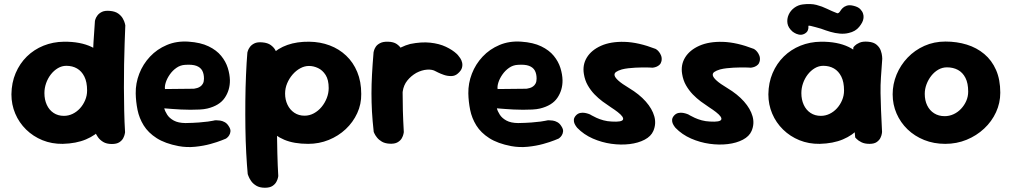

<svg xmlns="http://www.w3.org/2000/svg" viewBox="-20 -703 4942 938"><path d="M286.5 -0.2Q233 0.5 187.5 -18Q142 -36.5 107.6 -70.1Q73.2 -103.8 54.5 -148Q35.8 -192.2 35.8 -242.2Q36.5 -299 56.5 -345.9Q76.5 -392.8 111.2 -426.9Q146 -461 192.4 -479.8Q238.8 -498.5 292.2 -499.2Q373 -500 428.1 -473.5Q483.2 -447 511.5 -391.5Q539.8 -336 539.8 -250Q539.8 -200 524.6 -155.5Q509.5 -111 478.6 -76.6Q447.8 -42.2 399.9 -22Q352 -1.8 286.5 -0.2ZM292.2 -137Q314.8 -137 335.1 -146.9Q355.5 -156.8 371.1 -174.1Q386.8 -191.5 396.1 -213.8Q405.5 -236 405.5 -260.8Q405.5 -302.5 392.1 -329Q378.8 -355.5 356.2 -368.5Q333.8 -381.5 304 -381.5Q282.2 -381.5 262.6 -369.9Q243 -358.2 228.2 -339.1Q213.5 -320 205.2 -296.4Q197 -272.8 197 -248Q197 -216.2 208.6 -190.9Q220.2 -165.5 241.9 -151.2Q263.5 -137 292.2 -137ZM526.5 0.5Q500.8 0.5 484.2 -9.5Q467.8 -19.5 458.4 -33.1Q449 -46.8 445.4 -56.8Q441.8 -66.8 441.8 -66.8Q437.5 -109.8 435 -161.9Q432.5 -214 431.6 -270.5Q430.8 -327 432.2 -384.4Q433.8 -441.8 436.8 -496.9Q439.8 -552 443.8 -601Q443.8 -601 446.1 -609.1Q448.5 -617.2 456.1 -627.6Q463.8 -638 478.1 -645Q492.5 -652 517 -649.8Q543 -647.5 558 -636.5Q573 -625.5 580.2 -612.2Q587.5 -599 589.9 -589.1Q592.2 -579.2 592.2 -579.2Q590.5 -540.8 588.9 -491.2Q587.2 -441.8 586.2 -386.6Q585.2 -331.5 585.4 -274.1Q585.5 -216.8 586.8 -161.2Q588 -105.8 591 -56.8Q591 -56.8 589.4 -48.1Q587.8 -39.5 582 -28.1Q576.2 -16.8 563.1 -8.1Q550 0.5 526.5 0.5Z M852.5 10.8Q786.5 -1.8 745.4 -28.1Q704.2 -54.5 682.1 -90.1Q660 -125.8 651.9 -166.1Q643.8 -206.5 643 -246.5Q642.2 -296.2 660.4 -343Q678.5 -389.8 712.9 -426.4Q747.2 -463 795.2 -483.2Q843.2 -503.5 901.2 -499.5Q960.2 -495.5 999.1 -476.6Q1038 -457.8 1060.5 -430.1Q1083 -402.5 1092.8 -371.2Q1102.5 -340 1103.2 -311.2Q1103.8 -263.2 1078.1 -225.2Q1052.5 -187.2 993 -172.8Q977 -169 955.4 -167.9Q933.8 -166.8 910.1 -166.8Q886.5 -166.8 863.8 -168Q841 -169.2 822.9 -170.6Q804.8 -172 793.6 -172.9Q782.5 -173.8 782.5 -173.8Q786 -159.5 796.8 -142.6Q807.5 -125.8 829.1 -114Q850.8 -102.2 886 -101.8Q924.2 -102.5 951.5 -104.6Q978.8 -106.8 996.2 -109.1Q1013.8 -111.5 1021.8 -113.4Q1029.8 -115.2 1029.8 -115.2Q1029.8 -115.2 1036.9 -115.4Q1044 -115.5 1055.2 -114Q1066.5 -112.5 1078 -106.1Q1089.5 -99.8 1097.5 -86.5Q1107 -72.2 1105.9 -61.1Q1104.8 -50 1099.6 -41.9Q1094.5 -33.8 1089.1 -29.8Q1083.8 -25.8 1083.8 -25.8Q1083.8 -25.8 1063 -17.4Q1042.2 -9 1008.4 0.4Q974.5 9.8 933.6 14Q892.8 18.2 852.5 10.8ZM786 -268 926 -269.5Q926 -269.5 931 -270.2Q936 -271 943.9 -273.2Q951.8 -275.5 959.2 -280.8Q966.8 -286 971.6 -295.2Q976.5 -304.5 976.5 -319Q976.5 -342.5 967.8 -358.4Q959 -374.2 939.1 -381.5Q919.2 -388.8 883.8 -386.2Q860.8 -384.8 842 -371.6Q823.2 -358.5 809.9 -339.5Q796.5 -320.5 790.1 -301Q783.8 -281.5 786 -268Z M1485.5 -0.2Q1416.2 -0.2 1368.9 -20.2Q1321.5 -40.2 1293.9 -74.6Q1266.2 -109 1253.9 -153.6Q1241.5 -198.2 1241.5 -248.2Q1241.5 -308.8 1257.8 -356Q1274 -403.2 1305.8 -435.1Q1337.5 -467 1384.2 -483.5Q1431 -500 1491.2 -499.2Q1544.8 -498.5 1590.6 -481.2Q1636.5 -464 1671.1 -431.2Q1705.8 -398.5 1725.2 -351.5Q1744.8 -304.5 1744.8 -244Q1745.5 -194 1725.1 -149.9Q1704.8 -105.8 1669 -72.1Q1633.2 -38.5 1586.1 -19.4Q1539 -0.2 1485.5 -0.2ZM1274.2 214.2Q1248.5 214.2 1232 204.2Q1215.5 194.2 1206.5 180.9Q1197.5 167.5 1193.9 157.5Q1190.2 147.5 1190.2 147.5Q1186.2 104.5 1183 46Q1179.8 -12.5 1178.9 -77.8Q1178 -143 1178.6 -209.6Q1179.2 -276.2 1181.9 -337.2Q1184.5 -398.2 1188.5 -446.2Q1188.5 -446.2 1190.9 -454.5Q1193.2 -462.8 1200.9 -473.4Q1208.5 -484 1222.9 -491.1Q1237.2 -498.2 1261.8 -496Q1287.8 -493.8 1302.8 -482.8Q1317.8 -471.8 1325 -458.5Q1332.2 -445.2 1334.6 -435.4Q1337 -425.5 1337 -425.5Q1335.2 -386.8 1334 -331.4Q1332.8 -276 1332.2 -211.8Q1331.8 -147.5 1332.6 -81.2Q1333.5 -15 1335 46.5Q1336.5 108 1339.5 157Q1339.5 157 1337.9 165.6Q1336.2 174.2 1330.1 185.6Q1324 197 1310.9 205.6Q1297.8 214.2 1274.2 214.2ZM1468 -137.8Q1492 -137.8 1513.5 -149.5Q1535 -161.2 1551 -180.5Q1567 -199.8 1576.4 -223.9Q1585.8 -248 1585.8 -272.8Q1585.8 -313 1570.9 -336.5Q1556 -360 1533.9 -370.4Q1511.8 -380.8 1489.5 -380.8Q1467.8 -380.8 1447 -369.5Q1426.2 -358.2 1409.6 -339.1Q1393 -320 1382.9 -296Q1372.8 -272 1372.8 -245.8Q1372.8 -216.2 1384.4 -191.6Q1396 -167 1417.6 -152.4Q1439.2 -137.8 1468 -137.8Z M1872.8 -69.8Q1852.8 -68 1841.6 -80.6Q1830.5 -93.2 1825.8 -110.6Q1821 -128 1819.9 -141.6Q1818.8 -155.2 1818.8 -155.2Q1812.5 -182 1810.2 -197.2Q1808 -212.5 1808.6 -222.1Q1809.2 -231.8 1810.4 -241.1Q1811.5 -250.5 1811.8 -265.2Q1815.8 -324.2 1838.6 -370.1Q1861.5 -416 1899.5 -446Q1937.5 -476 1984 -488.2Q2038.8 -499.2 2082.2 -494.5Q2125.8 -489.8 2158.2 -474.5Q2190.8 -459.2 2212 -439.2Q2212 -439.2 2217.1 -433.8Q2222.2 -428.2 2228.6 -418.6Q2235 -409 2237.8 -396.6Q2240.5 -384.2 2236.6 -371Q2232.8 -357.8 2217 -344Q2203.2 -331.5 2184.5 -331.4Q2165.8 -331.2 2148.8 -337.1Q2131.8 -343 2120.2 -348.8Q2108.8 -354.5 2108.8 -354.5Q2092.5 -364.5 2066.6 -362.8Q2040.8 -361 2014 -347Q1987.8 -332 1969.8 -309.4Q1951.8 -286.8 1947.5 -256.5Q1945.2 -233.8 1943.5 -216.2Q1941.8 -198.8 1940.9 -183.8Q1940 -168.8 1940.1 -152.2Q1940.2 -135.8 1941.2 -114Q1941.2 -114 1936.1 -104Q1931 -94 1916.2 -83.6Q1901.5 -73.2 1872.8 -69.8ZM1882.2 -1Q1860.2 -2.5 1845.6 -11Q1831 -19.5 1822 -30.9Q1813 -42.2 1809.4 -50.4Q1805.8 -58.5 1805.8 -58.5Q1799.8 -112.5 1797.2 -158Q1794.8 -203.5 1794.8 -246.9Q1794.8 -290.2 1797.4 -338.8Q1800 -387.2 1805 -447.5Q1805 -447.5 1807 -455.6Q1809 -463.8 1815.5 -474.1Q1822 -484.5 1836.8 -492.2Q1851.5 -500 1876 -499.2Q1902.8 -498.5 1918.1 -487.9Q1933.5 -477.2 1941.1 -463.6Q1948.8 -450 1951.1 -439.8Q1953.5 -429.5 1953.5 -429.5Q1950.2 -380.8 1948.6 -338Q1947 -295.2 1947 -252.5Q1947 -209.8 1948.2 -162.2Q1949.5 -114.8 1952.8 -57.5Q1952.8 -57.5 1951.1 -48.5Q1949.5 -39.5 1943 -27.8Q1936.5 -16 1922.2 -7.8Q1908 0.5 1882.2 -1Z M2477.5 10.8Q2411.5 -1.8 2370.4 -28.1Q2329.2 -54.5 2307.1 -90.1Q2285 -125.8 2276.9 -166.1Q2268.8 -206.5 2268 -246.5Q2267.2 -296.2 2285.4 -343Q2303.5 -389.8 2337.9 -426.4Q2372.2 -463 2420.2 -483.2Q2468.2 -503.5 2526.2 -499.5Q2585.2 -495.5 2624.1 -476.6Q2663 -457.8 2685.5 -430.1Q2708 -402.5 2717.8 -371.2Q2727.5 -340 2728.2 -311.2Q2728.8 -263.2 2703.1 -225.2Q2677.5 -187.2 2618 -172.8Q2602 -169 2580.4 -167.9Q2558.8 -166.8 2535.1 -166.8Q2511.5 -166.8 2488.8 -168Q2466 -169.2 2447.9 -170.6Q2429.8 -172 2418.6 -172.9Q2407.5 -173.8 2407.5 -173.8Q2411 -159.5 2421.8 -142.6Q2432.5 -125.8 2454.1 -114Q2475.8 -102.2 2511 -101.8Q2549.2 -102.5 2576.5 -104.6Q2603.8 -106.8 2621.2 -109.1Q2638.8 -111.5 2646.8 -113.4Q2654.8 -115.2 2654.8 -115.2Q2654.8 -115.2 2661.9 -115.4Q2669 -115.5 2680.2 -114Q2691.5 -112.5 2703 -106.1Q2714.5 -99.8 2722.5 -86.5Q2732 -72.2 2730.9 -61.1Q2729.8 -50 2724.6 -41.9Q2719.5 -33.8 2714.1 -29.8Q2708.8 -25.8 2708.8 -25.8Q2708.8 -25.8 2688 -17.4Q2667.2 -9 2633.4 0.4Q2599.5 9.8 2558.6 14Q2517.8 18.2 2477.5 10.8ZM2411 -268 2551 -269.5Q2551 -269.5 2556 -270.2Q2561 -271 2568.9 -273.2Q2576.8 -275.5 2584.2 -280.8Q2591.8 -286 2596.6 -295.2Q2601.5 -304.5 2601.5 -319Q2601.5 -342.5 2592.8 -358.4Q2584 -374.2 2564.1 -381.5Q2544.2 -388.8 2508.8 -386.2Q2485.8 -384.8 2467 -371.6Q2448.2 -358.5 2434.9 -339.5Q2421.5 -320.5 2415.1 -301Q2408.8 -281.5 2411 -268Z M2968.5 -109.2Q3017.8 -106.2 3023.5 -118.6Q3029.2 -131 2997.8 -155.5Q2983.8 -166.5 2964.2 -179.1Q2944.8 -191.8 2923.9 -207.2Q2903 -222.8 2884.2 -242.2Q2865.5 -261.8 2851.5 -286.1Q2837.5 -310.5 2832.5 -341.5Q2825 -386.2 2847.2 -422.4Q2869.5 -458.5 2916.6 -479.5Q2963.8 -500.5 3031.5 -498.5Q3099.2 -496.5 3183 -464Q3183 -464 3188.4 -460.4Q3193.8 -456.8 3199.9 -449Q3206 -441.2 3210.1 -430.4Q3214.2 -419.5 3211.8 -405Q3209.2 -393.5 3202.4 -386.9Q3195.5 -380.2 3187.2 -377Q3179 -373.8 3172.9 -373Q3166.8 -372.2 3166.8 -372.2Q3166.8 -372.2 3160 -372.8Q3153.2 -373.2 3141.8 -373.4Q3130.2 -373.5 3115.1 -373.4Q3100 -373.2 3083.5 -372.4Q3067 -371.5 3050.1 -369.6Q3033.2 -367.8 3017.8 -363.8Q2999.2 -358.2 2989.8 -351.5Q2980.2 -344.8 2982.5 -334.2Q2984.8 -323.8 3001.5 -308.8Q3018.2 -293.8 3053.2 -272.8Q3103.2 -242.8 3134.8 -207.1Q3166.2 -171.5 3176.5 -134.9Q3186.8 -98.2 3171.8 -63.2Q3160.5 -37 3129.4 -20.6Q3098.2 -4.2 3055.8 0.9Q3013.2 6 2966.6 -0.5Q2920 -7 2876 -26.2Q2832 -45.5 2800 -78.5Q2800 -78.5 2795.8 -84Q2791.5 -89.5 2787.2 -98.2Q2783 -107 2783.5 -117.6Q2784 -128.2 2793.5 -138.8Q2802.5 -148.5 2814.1 -151Q2825.8 -153.5 2836.9 -151.5Q2848 -149.5 2855.2 -146.8Q2862.5 -144 2862.5 -144Q2862.5 -144 2870.9 -139.1Q2879.2 -134.2 2894.1 -127.4Q2909 -120.5 2928.2 -115.2Q2947.5 -110 2968.5 -109.2Z M3448.5 -109.2Q3497.8 -106.2 3503.5 -118.6Q3509.2 -131 3477.8 -155.5Q3463.8 -166.5 3444.2 -179.1Q3424.8 -191.8 3403.9 -207.2Q3383 -222.8 3364.2 -242.2Q3345.5 -261.8 3331.5 -286.1Q3317.5 -310.5 3312.5 -341.5Q3305 -386.2 3327.2 -422.4Q3349.5 -458.5 3396.6 -479.5Q3443.8 -500.5 3511.5 -498.5Q3579.2 -496.5 3663 -464Q3663 -464 3668.4 -460.4Q3673.8 -456.8 3679.9 -449Q3686 -441.2 3690.1 -430.4Q3694.2 -419.5 3691.8 -405Q3689.2 -393.5 3682.4 -386.9Q3675.5 -380.2 3667.2 -377Q3659 -373.8 3652.9 -373Q3646.8 -372.2 3646.8 -372.2Q3646.8 -372.2 3640 -372.8Q3633.2 -373.2 3621.8 -373.4Q3610.2 -373.5 3595.1 -373.4Q3580 -373.2 3563.5 -372.4Q3547 -371.5 3530.1 -369.6Q3513.2 -367.8 3497.8 -363.8Q3479.2 -358.2 3469.8 -351.5Q3460.2 -344.8 3462.5 -334.2Q3464.8 -323.8 3481.5 -308.8Q3498.2 -293.8 3533.2 -272.8Q3583.2 -242.8 3614.8 -207.1Q3646.2 -171.5 3656.5 -134.9Q3666.8 -98.2 3651.8 -63.2Q3640.5 -37 3609.4 -20.6Q3578.2 -4.2 3535.8 0.9Q3493.2 6 3446.6 -0.5Q3400 -7 3356 -26.2Q3312 -45.5 3280 -78.5Q3280 -78.5 3275.8 -84Q3271.5 -89.5 3267.2 -98.2Q3263 -107 3263.5 -117.6Q3264 -128.2 3273.5 -138.8Q3282.5 -148.5 3294.1 -151Q3305.8 -153.5 3316.9 -151.5Q3328 -149.5 3335.2 -146.8Q3342.5 -144 3342.5 -144Q3342.5 -144 3350.9 -139.1Q3359.2 -134.2 3374.1 -127.4Q3389 -120.5 3408.2 -115.2Q3427.5 -110 3448.5 -109.2Z M3984.5 -0.2Q3931 0.5 3885.5 -18Q3840 -36.5 3805.6 -70.1Q3771.2 -103.8 3752.5 -148Q3733.8 -192.2 3733.8 -242.2Q3734.5 -299 3754.5 -345.9Q3774.5 -392.8 3809.2 -426.9Q3844 -461 3890.4 -479.8Q3936.8 -498.5 3990.2 -499.2Q4071 -500 4126.1 -473.5Q4181.2 -447 4209.5 -391.5Q4237.8 -336 4237.8 -250Q4237.8 -200 4222.6 -155.5Q4207.5 -111 4176.6 -76.6Q4145.8 -42.2 4097.9 -22Q4050 -1.8 3984.5 -0.2ZM3990.2 -137Q4012.8 -137 4033.1 -146.9Q4053.5 -156.8 4069.1 -174.1Q4084.8 -191.5 4094.1 -213.8Q4103.5 -236 4103.5 -260.8Q4103.5 -302.5 4090.1 -329Q4076.8 -355.5 4054.2 -368.5Q4031.8 -381.5 4002 -381.5Q3980.2 -381.5 3960.6 -369.9Q3941 -358.2 3926.2 -339.1Q3911.5 -320 3903.2 -296.4Q3895 -272.8 3895 -248Q3895 -216.2 3906.6 -190.9Q3918.2 -165.5 3939.9 -151.2Q3961.5 -137 3990.2 -137ZM4228 -0.2Q4204 -0.2 4188.4 -8.1Q4172.8 -16 4165.4 -23.8Q4158 -31.5 4158 -31.5Q4151 -104.5 4145.9 -174.6Q4140.8 -244.8 4141.5 -318.4Q4142.2 -392 4149.2 -472.2Q4149.2 -472.2 4156.2 -479.8Q4163.2 -487.2 4179.1 -494.4Q4195 -501.5 4221 -499.2Q4248.5 -497 4263.1 -484.1Q4277.8 -471.2 4283.1 -455.4Q4288.5 -439.5 4289.4 -427.8Q4290.2 -416 4290.2 -416Q4286.2 -365 4283.8 -325.6Q4281.2 -286.2 4281.8 -248Q4282.2 -209.8 4284.2 -164.9Q4286.2 -120 4289.2 -58.2Q4289.2 -58.2 4288 -49.6Q4286.8 -41 4281.4 -29.6Q4276 -18.2 4263.4 -9.2Q4250.8 -0.2 4228 -0.2ZM3908.8 -537.2Q3895.5 -531 3882 -534.2Q3868.5 -537.5 3860 -543.2Q3851.5 -549 3851.5 -549Q3830.5 -567.5 3827.1 -589Q3823.8 -610.5 3832.8 -630.9Q3841.8 -651.2 3860.5 -665Q3879.2 -678.8 3902.5 -681.5Q3940.8 -686.2 3968.4 -679.1Q3996 -672 4019.9 -660.2Q4043.8 -648.5 4070.5 -638.2Q4077 -638.2 4081.4 -643.9Q4085.8 -649.5 4090.5 -656.8Q4090.5 -656.8 4096.6 -663.5Q4102.8 -670.2 4116.2 -675.1Q4129.8 -680 4150.8 -674.5Q4172.8 -669 4182.9 -658.2Q4193 -647.5 4196.2 -637Q4199.5 -626.5 4198.8 -619Q4198 -611.5 4198 -611.5Q4195.8 -594.5 4177.6 -571.9Q4159.5 -549.2 4126 -541.8Q4105.8 -536.8 4082.9 -538.8Q4060 -540.8 4037.2 -547.4Q4014.5 -554 3991.2 -562.8Q3977.5 -566.8 3963.9 -570.5Q3950.2 -574.2 3940.8 -576.4Q3931.2 -578.5 3929.2 -576.8Q3929.2 -576.8 3929.5 -569.5Q3929.8 -562.2 3925.9 -553.2Q3922 -544.2 3908.8 -537.2Z M4597.8 -0.2Q4542 -0.2 4495 -19.1Q4448 -38 4413.6 -71.2Q4379.2 -104.5 4360.1 -148.4Q4341 -192.3 4341 -242.2Q4341 -292.2 4360.2 -338.8Q4379.5 -385.2 4414.2 -421.6Q4449 -458 4496.1 -479Q4543.2 -500 4599 -500Q4654.8 -500 4703.2 -485Q4751.8 -470 4788.6 -439.1Q4825.5 -408.2 4846.1 -361.2Q4866.8 -314.1 4866.8 -250.1Q4866.8 -200 4846 -154.8Q4825.2 -109.5 4788 -74.8Q4750.8 -40 4702.1 -20.1Q4653.5 -0.2 4597.8 -0.2ZM4595.1 -135.5Q4617.8 -135.5 4638.5 -145Q4659.2 -154.5 4675.2 -171.5Q4691.2 -188.5 4700.6 -209.9Q4710 -231.4 4710 -255.5Q4710 -296.5 4696.6 -322.6Q4683.2 -348.8 4660 -361.4Q4636.8 -374 4606.3 -374Q4583.8 -374 4564.1 -362.8Q4544.5 -351.5 4529.8 -332.8Q4515 -314 4506.4 -291.1Q4497.8 -268.2 4497.8 -244.3Q4497.8 -212.4 4509.8 -187.8Q4521.8 -163.2 4543.8 -149.4Q4565.8 -135.5 4595.1 -135.5Z"/></svg>

Font: Sour Gummy Black
Style: Regular
Weight: 900
Version: Version 1.000